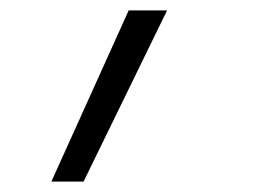

<svg xmlns="http://www.w3.org/2000/svg" viewBox="-20 -147 540 370"><path d="M79 203 228 -127H302L141 203Z"/></svg>

Font: Iosevka Curly Light
Style: Italic
Weight: 300
Italic angle: -9°
Monospace: yes
Designer: Belleve Invis
Foundry: Belleve Invis
Version: Version 22.1.2; ttfautohint (v1.8.4)